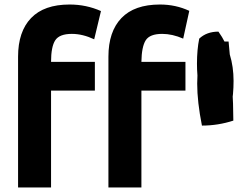

<svg xmlns="http://www.w3.org/2000/svg" viewBox="-20 -813 1106 850"><path d="M288 -793Q362 -793 427 -764L397 -639Q346 -663 298 -663Q243 -663 224.5 -634.5Q206 -606 206 -539H400V-412H206V17H60V-562Q60 -673 117.5 -733Q175 -793 288 -793ZM688 -793Q758 -793 818 -765L791 -642Q743 -663 698 -663Q643 -663 625 -634.5Q607 -606 606 -539H801V-412H606V17H460V-562Q460 -673 517.5 -733Q575 -793 688 -793ZM947 -673Q1014 -580 1014 -455Q1014 -394 1004 -344Q979 -314 933 -314Q907 -314 886 -321Q852 -426 852 -531Q852 -593 862 -642Q895 -673 947 -673ZM1013 -279Q945 -257 874 -257Q853 -362 853 -443Q853 -526 874 -629H992Q1013 -421 1013 -279Z"/></svg>

Font: Repo
Style: Bold
Weight: 700
Designer: Stefan Peev
Foundry: Context Ltd
Version: Version 001.000